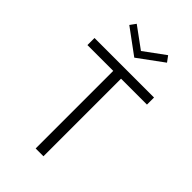

<svg xmlns="http://www.w3.org/2000/svg" viewBox="-316 -1211 1323 1323"><g transform="rotate(45 345.5 -550.0)"><path d="M307.5 0V-756H56V-825H636V-756H383.5V0ZM345.5 -923 162 -1058 192.5 -1100 345.5 -988 498.5 -1100 529.5 -1058Z"/></g></svg>

Font: Spartan Thin
Style: Regular
Weight: 400
Version: Version 1.004